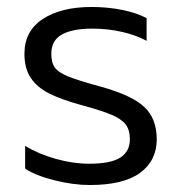

<svg xmlns="http://www.w3.org/2000/svg" viewBox="-20 -515 519 550"><path d="M52 -32V-97Q90 -74 139.5 -60Q189 -46 235 -46Q297 -46 324.5 -63.5Q352 -81 352 -116Q352 -143 340 -158.5Q328 -174 300 -186Q272 -198 213 -214Q155 -230 120.5 -247.5Q86 -265 68 -292Q50 -319 50 -361Q50 -426 102.5 -460.5Q155 -495 242 -495Q289 -495 330.5 -486.5Q372 -478 400 -463V-398Q371 -414 330 -423.5Q289 -433 245 -433Q187 -433 157 -416Q127 -399 127 -361Q127 -335 137.5 -321Q148 -307 176.5 -295.5Q205 -284 268 -267Q358 -242 393.5 -208.5Q429 -175 429 -116Q429 -55 381.5 -20Q334 15 237 15Q190 15 136 1.5Q82 -12 52 -32Z"/></svg>

Font: Prompt Light
Style: Regular
Weight: 300
Designer: Katatrad Team
Foundry: CadsonDemak
Version: Version 1.001